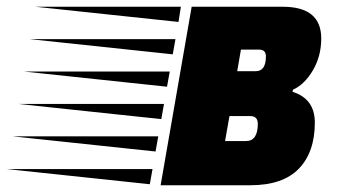

<svg xmlns="http://www.w3.org/2000/svg" viewBox="-272 -549 1006 569"><path d="M566 -529Q680 -529 680 -435Q680 -383 655.5 -341Q631 -299 596 -283L595 -277Q661 -256 661 -186Q661 -98 613.5 -49Q566 0 470 0H204L296 -529ZM470 -205H408L395 -131H457Q492 -131 492 -182Q492 -205 470 -205ZM496 -402H442L431 -338H486Q516 -338 516 -382Q516 -402 496 -402ZM172 -3 -252 -48H180ZM206 -196 -218 -241H214ZM223 -292 -201 -337H231ZM240 -388 -184 -433H248ZM257 -484 -167 -529H264ZM189 -100 -235 -145H197Z"/></svg>

Font: Faster One
Style: Regular
Weight: 400
Designer: Eduardo Rodriguez Tunni
Foundry: Eduardo Rodriguez Tunni
Version: Version 1.002